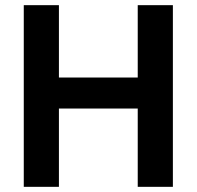

<svg xmlns="http://www.w3.org/2000/svg" viewBox="-20 -723 761 743"><path d="M72 0V-703H208V0ZM513 0V-703H649V0ZM158 -303V-423H551V-303Z"/></svg>

Font: Outfit Thin SemiBold
Style: Regular
Weight: 600
Version: Version 1.100;gftools[0.9.27]